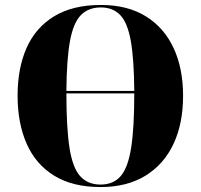

<svg xmlns="http://www.w3.org/2000/svg" viewBox="-20 -745 810 775"><path d="M386 10Q273 10 198.5 -36Q124 -82 87.5 -165Q51 -248 51 -359Q51 -470 87.5 -552Q124 -634 199 -679.5Q274 -725 387 -725Q494 -725 568 -679.5Q642 -634 680.5 -551.5Q719 -469 719 -358Q719 -247 680.5 -164.5Q642 -82 567.5 -36Q493 10 386 10ZM522 -378Q521 -506 508 -579.5Q495 -653 465.5 -684Q436 -715 387 -715Q337 -715 306.5 -684Q276 -653 262.5 -579.5Q249 -506 248 -378ZM386 0Q438 0 467.5 -34.5Q497 -69 509.5 -149.5Q522 -230 522 -368H248Q248 -229 260.5 -148.5Q273 -68 303.5 -34Q334 0 386 0Z"/></svg>

Font: Noto Serif Display SemiCondensed Black
Style: Regular
Weight: 900
Width: 4
Designer: Monotype Design Team
Foundry: Monotype Imaging Inc.
Version: Version 2.009